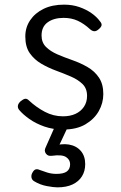

<svg xmlns="http://www.w3.org/2000/svg" viewBox="-20 -539 520 827"><path d="M252 19Q208 19 171 6Q134 -7 106.5 -26.5Q79 -46 63 -65Q56 -73 57 -83Q58 -93 69 -103Q80 -112 88 -113.5Q96 -115 105 -106Q136 -77 173 -57.5Q210 -38 251 -38Q282 -38 305 -48.5Q328 -59 341.5 -79Q355 -99 355 -126Q355 -158 335.5 -177Q316 -196 286 -209Q256 -222 222 -234.5Q188 -247 158 -264.5Q128 -282 108.5 -309.5Q89 -337 89 -382Q89 -421 110 -452Q131 -483 168 -501Q205 -519 256 -519Q292 -519 322 -508.5Q352 -498 374.5 -482Q397 -466 410 -448Q419 -438 417.5 -430Q416 -422 405 -413Q395 -404 386 -404.5Q377 -405 368 -413Q342 -437 315 -449.5Q288 -462 254 -462Q212 -462 185.5 -443Q159 -424 159 -386Q159 -356 178 -337Q197 -318 227 -305Q257 -292 291.5 -280Q326 -268 356.5 -250.5Q387 -233 406 -205Q425 -177 425 -134Q425 -95 405.5 -60.5Q386 -26 348 -3.5Q310 19 252 19ZM227 268Q211 268 181.5 262.5Q152 257 126 241Q117 235 115.5 225Q114 215 119 206Q125 194 132.5 191Q140 188 151 193Q164 198 183 204Q202 210 223 210Q254 210 268 199.5Q282 189 282 168Q282 149 264.5 137.5Q247 126 204 132Q194 133 188.5 131Q183 129 178 123Q173 116 173 109.5Q173 103 177 95L223 -9H280L226 106L203 92Q244 78 276.5 83.5Q309 89 328 111Q347 133 347 168Q347 198 333 220.5Q319 243 292.5 255.5Q266 268 227 268Z"/></svg>

Font: Playwrite GB S Light
Style: Regular
Weight: 300
Designer: Veronika Burian, José Scaglione
Foundry: TypeTogether
Version: Version 1.002